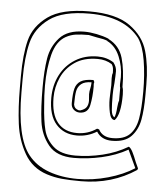

<svg xmlns="http://www.w3.org/2000/svg" viewBox="-51 -709 665 782"><g transform="rotate(5 282.0 -318.0)"><path d="M412 -430Q412 -414 410 -382Q407 -357 407 -332Q407 -294 409 -271.5Q411 -249 422 -243Q428 -255 430 -285Q432 -306 435 -312V-365Q433 -369 433 -380L434 -408Q434 -452 417 -492.5Q400 -533 366 -550V-551Q352 -557 323 -561Q302 -565 289 -568Q257 -568 236 -565Q215 -562 195 -551Q158 -530 143.5 -474Q129 -418 129 -347Q129 -306 133 -264Q137 -205 146.5 -167Q156 -129 186.5 -101.5Q217 -74 277 -74Q331 -74 387.5 -87.5Q444 -101 491 -129Q499 -125 507 -109.5Q515 -94 525 -68L536 -44Q534 -40 534 -38Q435 28 309 28Q262 28 230.5 25Q199 22 168 12Q107 -8 76 -62.5Q45 -117 36.5 -182.5Q28 -248 28 -330V-377Q28 -465 43 -524Q58 -583 114 -623.5Q170 -664 283 -664Q393 -664 449.5 -623.5Q506 -583 523 -523.5Q540 -464 540 -387V-344Q540 -285 532.5 -243.5Q525 -202 499 -174.5Q473 -147 420 -147Q377 -147 357 -179Q320 -156 276 -156Q223 -156 191 -192Q159 -228 159 -299Q159 -351 180.5 -393Q202 -435 241.5 -459.5Q281 -484 333 -484Q370 -484 398 -466L399 -465Q412 -448 412 -430ZM168 -302Q168 -234 196 -200Q224 -166 276 -166Q320 -166 356 -191Q360 -189 364 -189Q380 -158 421 -158Q468 -158 491.5 -181Q515 -204 522.5 -246Q530 -288 530 -359Q530 -427 520.5 -484.5Q511 -542 490 -573Q427 -655 285 -655Q175 -655 120.5 -615Q66 -575 51 -515Q36 -455 36 -366V-312Q36 -128 92 -58Q124 -18 176.5 1Q229 20 293 20Q356 20 418 2.5Q480 -15 525 -44Q519 -57 491 -117Q443 -90 384.5 -77Q326 -64 272 -64Q201 -64 168 -104.5Q135 -145 127.5 -200Q120 -255 120 -339Q120 -408 128 -457.5Q136 -507 169 -543.5Q202 -580 270 -580Q293 -580 320.5 -574.5Q348 -569 370 -560V-559Q416 -536 430 -487Q444 -438 444 -369Q448 -359 448 -338Q448 -256 424 -232Q408 -232 402 -260Q396 -288 396 -316L397 -346Q398 -356 398 -372L397 -401Q397 -417 400 -422Q400 -435 398.5 -443Q397 -451 392 -458Q367 -474 334 -474Q277 -474 240 -448.5Q203 -423 185.5 -383.5Q168 -344 168 -302ZM324 -387 328 -379Q326 -374 326.5 -368Q327 -362 327 -360Q327 -319 320 -284.5Q313 -250 279 -250Q265 -250 254.5 -259.5Q244 -269 244 -285V-287Q244 -325 249.5 -345.5Q255 -366 272 -376.5Q289 -387 324 -387ZM274 -259H281Q300 -265 306.5 -275.5Q313 -286 313 -301Q313 -308 312 -314.5Q311 -321 311 -328Q311 -340 314 -352Q315 -356 316 -363.5Q317 -371 317 -377Q289 -377 275 -365.5Q261 -354 257.5 -336Q254 -318 254 -286V-280Q256 -271 260.5 -266.5Q265 -262 274 -259Z"/></g></svg>

Font: Londrina Outline
Style: Regular
Weight: 400
Designer: Marcelo Magalhaes
Foundry: Marcelo Magalhães
Version: Version 1.002